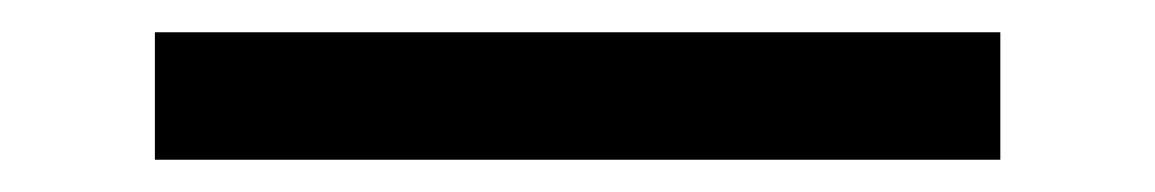

<svg xmlns="http://www.w3.org/2000/svg" viewBox="-20 16 716 119"><path d="M76 115V36H600V115Z"/></svg>

Font: DM Sans 9pt 36pt
Style: Regular
Weight: 400
Version: Version 4.004;gftools[0.9.30]